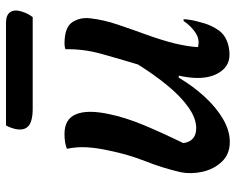

<svg xmlns="http://www.w3.org/2000/svg" viewBox="-93 -683 786 640"><g transform="rotate(-90 300.0 -363.0)"><path d="M124 -533Q143 -541 174 -541Q223 -541 239 -503Q255 -465 240 -394Q229 -340 204.5 -280.5Q180 -221 143 -145Q149 -102 193 -102Q225 -102 261 -127Q297 -152 333.5 -196Q370 -240 405 -296Q424 -359 440.5 -418Q457 -477 456 -538Q465 -541 474 -541Q529 -541 546 -515Q563 -489 559 -455Q554 -411 538 -363.5Q522 -316 504.5 -268Q487 -220 475 -173Q470 -151 467 -133Q464 -115 463 -96Q467 -95 471.5 -94.5Q476 -94 480 -94Q498 -94 517.5 -109Q537 -124 550 -144H556Q555 -121 548 -96Q542 -71 535 -55.5Q528 -40 519 -27Q506 -9 484.5 0Q463 9 438 9Q395 9 373.5 -33.5Q352 -76 365 -146Q366 -153 368 -160H361Q334 -114 298.5 -75Q263 -36 224 -13Q185 10 147 10Q106 10 81 -16.5Q56 -43 47.5 -81Q39 -119 46 -154Q60 -214 82.5 -271Q105 -328 118 -392Q127 -432 129 -466Q131 -500 124 -533ZM202 -736H544Q570 -736 579.5 -722Q589 -708 582 -685Q578 -672 573.5 -663.5Q569 -655 563 -647H258Q214 -647 198.5 -662.5Q183 -678 191 -709Q195 -724 202 -736Z"/></g></svg>

Font: Recursive Sn Csl St Med
Style: Italic
Weight: 500
Italic angle: -15°
Version: Version 1.079;hotconv 1.0.112;makeotfexe 2.5.65598; ttfautoh